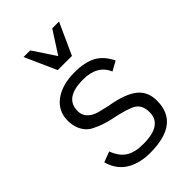

<svg xmlns="http://www.w3.org/2000/svg" viewBox="-215 -772 861 861"><g transform="rotate(-45 215.5 -342.0)"><path d="M266 -545H176L109 -695H151L222 -588L291 -695H334ZM345 -367Q317 -435 226 -435Q109 -435 109 -352Q109 -322 132 -303Q150 -286 193 -278Q209 -273 233 -269Q316 -254 355 -222.5Q394 -191 394 -133Q394 11 206 11Q146 11 101 -13Q49 -41 31 -105L81 -124Q98 -79 128.5 -59Q159 -39 213 -39Q334 -39 334 -120Q334 -164 306 -183Q278 -201 189 -219Q144 -229 106 -248Q71 -264 55 -305Q47 -327 47 -353Q47 -414 95 -449.5Q143 -485 222 -485Q287 -485 326.5 -463.5Q366 -442 390 -392Z"/></g></svg>

Font: Pavanam
Style: Regular
Weight: 400
Designer: Tharique Azeez
Foundry: Tharique Azeez
Version: Version 1.86; ttfautohint (v1.3) -l 8 -r 50 -G 200 -x 14 -D 